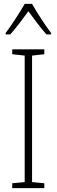

<svg xmlns="http://www.w3.org/2000/svg" viewBox="-20 -968 291 988"><path d="M145 -948H107C83 -905 37 -835 9 -798V-791H33C62 -823 99 -873 126 -910C154 -872 189 -824 219 -791H243V-798C220 -827 170 -903 145 -948ZM208 0V-25L145 -31V-682L208 -689V-714H43V-689L107 -682V-31L43 -25V0Z"/></svg>

Font: Noto Sans Ethiopic Condensed ExtraLight
Style: Regular
Weight: 200
Width: 3
Designer: Monotype Design Team
Foundry: Monotype Imaging Inc.
Version: Version 2.102